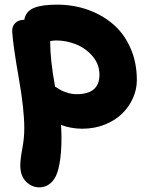

<svg xmlns="http://www.w3.org/2000/svg" viewBox="-20 -577 638 822"><path d="M147.9 225.1Q116.2 225.1 91.6 200.7Q66.9 176.3 66.9 130.9Q66.9 105 75.4 59.8Q84 14.6 84 -27.8Q84 -109.4 60.1 -245.1Q36.1 -380.9 32.2 -441.9Q31.2 -464.4 45.2 -478.3Q59.1 -492.2 83 -492.2H84Q89.8 -527.8 123.8 -542.5Q157.7 -557.1 224.1 -557.1Q294.4 -557.1 356.2 -535.2Q418 -513.2 464.8 -472.9Q511.7 -432.6 538.8 -370.8Q565.9 -309.1 565.9 -233.9Q565.9 -194.8 549.6 -157.7Q533.2 -120.6 503.7 -91.3Q474.1 -62 429.4 -43.9Q384.8 -25.9 332 -25.9Q285.6 -25.9 241.2 -42Q243.2 -7.8 243.2 9.8Q243.2 45.4 241.2 73.2Q239.3 101.1 233.4 130.9Q227.5 160.6 217.5 180.2Q207.5 199.7 189.7 212.4Q171.9 225.1 147.9 225.1ZM194.8 -398.9Q194.8 -320.3 215.8 -206.1Q233.9 -194.8 241.7 -190.4Q249.5 -186 268.8 -179.9Q288.1 -173.8 308.1 -173.8Q405.8 -173.8 405.8 -256.8Q405.8 -301.8 376.5 -336.2Q347.2 -370.6 305.4 -387.2Q263.7 -403.8 220.2 -403.8Q208 -403.8 194.8 -400.9Z"/></svg>

Font: Shantell Sans Bouncy
Style: Bold
Weight: 700
Designer: Stephen Nixon, Anya Danilova, Shantell Martin
Foundry: Arrow Type
Version: Version 1.006;[9816181b4]